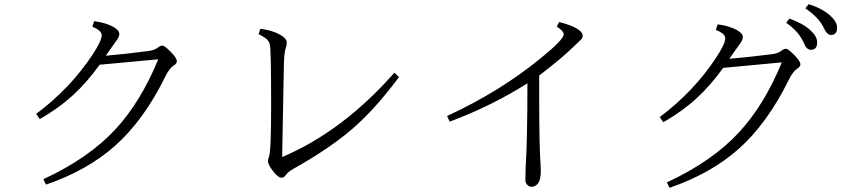

<svg xmlns="http://www.w3.org/2000/svg" viewBox="-20 -875 4040 917"><path d="M484.9 -608.9Q572.8 -616.2 689 -631.3Q717.3 -635.3 732.9 -647Q745.1 -657.2 755.9 -657.2Q765.6 -657.2 793.5 -629.4Q824.7 -598.1 824.7 -583Q824.7 -571.8 809.6 -562Q790 -550.3 770.5 -511.2Q666 -298.8 527.3 -176.8Q395.5 -60.5 199.7 6.8L187 -19Q403.8 -119.6 531.2 -257.3Q651.9 -387.7 735.8 -591.8L456.1 -565.9Q394 -480.5 330.6 -422.4Q261.2 -358.4 169.9 -306.2L152.8 -331.1Q314.9 -452.1 421.9 -613.8Q465.8 -680.7 465.8 -707Q465.8 -729.5 420.9 -747.1L429.7 -773.9Q486.3 -766.1 520.5 -747.1Q549.8 -730.5 549.8 -712.9Q549.8 -702.6 541 -688Q510.7 -646 484.9 -608.9Z M1885.7 -506.8Q1769 -350.6 1662.6 -259.3Q1552.7 -164.6 1379.9 -67.9Q1357.4 -55.2 1345.7 -40Q1335.9 -25.9 1325.7 -25.9Q1307.6 -25.9 1280.8 -62Q1259.8 -89.4 1259.8 -106.9Q1259.8 -114.3 1264.6 -126Q1274.9 -150.9 1274.9 -370.1Q1274.9 -638.2 1269 -661.1Q1265.1 -679.2 1250.5 -690.9Q1239.7 -699.7 1214.8 -711.9L1223.6 -737.8Q1283.2 -729.5 1318.8 -708.5Q1349.6 -690.9 1349.6 -671.9Q1349.6 -659.7 1343.8 -642.1Q1337.4 -622.6 1335.9 -568.8Q1334 -480.5 1331.5 -338.4Q1329.1 -181.6 1327.6 -125Q1616.2 -247.1 1863.8 -527.8Z M2555.2 -514.2V-403.8Q2555.2 -176.3 2562 -85.9Q2563 -76.2 2563 -61Q2563 -15.6 2548.8 2Q2535.6 17.1 2518.1 17.1Q2505.9 17.1 2496.6 5.9Q2489.3 -3.4 2489.3 -15.1Q2489.3 -56.2 2490.2 -68.8Q2499 -204.6 2499 -477.1Q2330.6 -370.1 2127.9 -293.9L2115.2 -320.8Q2369.1 -438.5 2561.5 -596.2Q2672.4 -686 2672.4 -710.9Q2672.4 -726.6 2639.2 -748L2650.4 -770Q2763.2 -740.7 2763.2 -703.1Q2763.2 -692.4 2752.9 -684.1Q2740.2 -672.9 2720.2 -652.8Q2669.9 -602.5 2555.2 -514.2Z M3462.9 -594.2Q3552.2 -601.6 3667 -616.2Q3695.3 -620.1 3710.9 -631.8Q3723.1 -642.1 3733.9 -642.1Q3743.7 -642.1 3771.5 -614.3Q3802.7 -583 3802.7 -567.9Q3802.7 -556.6 3787.6 -546.9Q3768.1 -535.2 3748.5 -496.1Q3644 -283.7 3505.4 -161.6Q3373.5 -45.4 3177.7 22L3165 -3.9Q3381.8 -104.5 3509.3 -242.7Q3629.9 -372.6 3713.9 -577.1L3434.1 -550.8Q3372.1 -465.3 3308.6 -407.2Q3239.3 -343.3 3147.9 -291L3130.9 -315.9Q3293 -437 3399.9 -599.1Q3443.8 -665.5 3443.8 -691.9Q3443.8 -714.8 3398.9 -731.9L3407.7 -758.8Q3464.4 -751 3498.5 -731.9Q3527.8 -715.8 3527.8 -698.2Q3527.8 -687.5 3519 -672.9Q3488.8 -630.9 3462.9 -594.2ZM3750 -786.1Q3814.5 -763.7 3851.1 -730Q3882.8 -700.7 3882.8 -672.4Q3882.8 -637.2 3853 -637.2Q3832 -637.2 3819.8 -668Q3796.4 -724.1 3734.9 -766.1ZM3841.8 -855Q3905.3 -835.9 3944.8 -800.8Q3978 -771 3978 -743.2Q3978 -708 3949.2 -708Q3929.7 -708 3915 -740.7Q3892.6 -790 3826.7 -835Z"/></svg>

Font: I.MingCP
Style: Regular
Weight: 400
Designer: I.Font Project
Version: Version 8.000; Sep 06, 2022